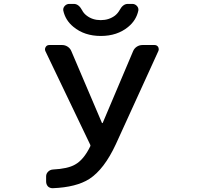

<svg xmlns="http://www.w3.org/2000/svg" viewBox="-20 -987 1040 994"><path d="M307.6 -932.6Q305.7 -946.3 315.4 -956.5Q325.2 -966.8 338.9 -966.8H362.3Q387.7 -966.8 405.3 -933.6Q413.1 -918 428.7 -906.2Q459 -882.8 501.5 -882.8Q543.9 -882.8 575.2 -906.2Q589.8 -918 598.6 -933.6Q616.2 -966.8 641.6 -966.8H665Q678.7 -966.8 688.5 -956.5Q698.2 -946.3 696.3 -932.6Q685.5 -881.8 643.6 -847.7Q586.9 -800.8 502 -800.8Q417 -800.8 360.4 -847.7Q318.4 -881.8 307.6 -932.6ZM507.8 -350.6Q508.8 -349.6 509.8 -349.6Q510.7 -349.6 511.7 -350.6L668.9 -721.7Q674.8 -736.3 688 -745.1Q701.2 -753.9 717.8 -753.9H780.3Q792 -753.9 798.8 -744.1Q801.8 -738.3 801.8 -731.4Q801.8 -727.5 799.8 -722.7L580.1 -241.2Q519.5 -110.4 442.4 -60.5Q375 -17.6 253.9 -12.7Q252.9 -12.7 252 -12.7Q238.3 -12.7 228.5 -21.5Q218.8 -32.2 218.8 -46.9V-74.2Q218.8 -87.9 229 -98.1Q239.3 -108.4 253.9 -109.4Q331.1 -113.3 368.2 -134.8Q413.1 -159.2 447.3 -229.5Q449.2 -233.4 447.3 -237.3L214.8 -722.7Q212.9 -727.5 212.9 -732.4Q212.9 -738.3 216.8 -744.1Q222.7 -753.9 235.4 -753.9H301.8Q317.4 -753.9 330.6 -745.1Q343.8 -736.3 349.6 -721.7Z"/></svg>

Font: Gen Jyuu Gothic L Monospace Medium
Style: Regular
Weight: 500
Designer: [Source Han Sans]
Ryoko NISHIZUKA  (kana & ideographs); Paul D. Hunt (Latin, Greek & Cyrillic); Wenlong ZHANG  (bopomofo
Version: Version 1.002.20150607